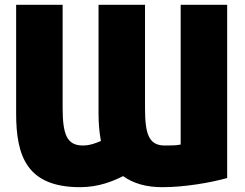

<svg xmlns="http://www.w3.org/2000/svg" viewBox="-20 -738 1019 797"><path d="M491 -7C452 13 390 39 313 39C92 39 47 -89 47 -267V-718H240V-291C240 -181 257 -134 324 -134C354 -134 381 -145 399 -153C392 -189 389 -227 389 -267V-718H582V-289C582 -181 598 -134 664 -134C696 -134 708 -134 730 -138V-718H923V1C855 20 747 39 654 39C588 39 534 24 491 -7Z"/></svg>

Font: Repo Black
Style: Regular
Weight: 900
Designer: Stefan Peev
Foundry: Context Ltd
Version: Version 1.502